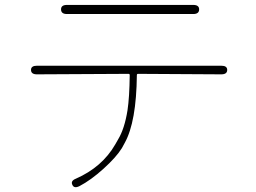

<svg xmlns="http://www.w3.org/2000/svg" viewBox="-20 -733 1040 780"><path d="M303 23Q281 34 274 18Q266 2 288 -7Q395 -54 448 -146Q454 -157 460 -167Q486 -210 498 -285Q506 -338 507 -428Q507 -433 502 -433L130 -431Q106 -431 106 -449Q106 -466 130 -466H879Q903 -466 903 -449Q903 -431 879 -431L541 -433Q536 -433 536 -428Q534 -238 487 -153Q481 -142 475 -131Q452 -94 400.5 -47.5Q349 -1 303 23ZM252 -676Q228 -676 228 -695Q228 -713 252 -713H765Q789 -713 789 -695Q789 -676 765 -676Z"/></svg>

Font: Resource Han Rounded JP ExtraLight
Style: Regular
Weight: 250
Designer: Cyano Hao (round all glyphs); Ryoko NISHIZUKA 西塚涼子 (kana, bopomofo & ideographs); Paul D. Hunt (Latin, Greek & Cyrillic)
Foundry: Cyano Hao
Version: 0.990